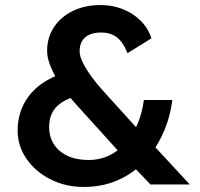

<svg xmlns="http://www.w3.org/2000/svg" viewBox="-20 -732 792 762"><path d="M577 0 493 -88 461 -120 298 -300Q268 -332 243.5 -363.5Q219 -395 202.5 -424Q186 -453 176.5 -480Q167 -507 167 -531Q167 -583 194 -624Q221 -665 269 -688.5Q317 -712 380 -712Q427 -712 468 -695.5Q509 -679 538.5 -649.5Q568 -620 581 -580L486 -521Q468 -566 443 -584.5Q418 -603 382 -603Q354 -603 335 -594.5Q316 -586 306 -569.5Q296 -553 296 -529Q296 -508 310 -481Q324 -454 344.5 -426Q365 -398 387 -374Q409 -350 425 -332L542 -203L585 -160L733 0ZM50 -214Q50 -291 93 -349Q136 -407 220 -438L297 -354Q236 -340 205.5 -309.5Q175 -279 175 -228Q175 -189 194 -159.5Q213 -130 248 -113.5Q283 -97 332 -97Q375 -97 411.5 -114Q448 -131 477 -162.5Q506 -194 525 -238Q544 -282 551 -335H664Q656 -273 634.5 -220Q613 -167 581.5 -124.5Q550 -82 509 -52Q468 -22 419 -6Q370 10 313 10Q240 10 180 -20.5Q120 -51 85 -102Q50 -153 50 -214Z"/></svg>

Font: Our Lexend Medium
Style: Regular
Weight: 500
Designer: Bonnie Shaver-Troup, Thomas Jockin
Foundry: Lexend
Version: Version 1.007